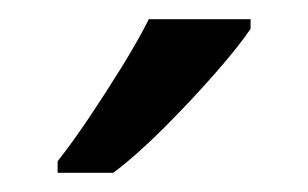

<svg xmlns="http://www.w3.org/2000/svg" viewBox="-20 -786 321 200"><path d="M241 -756Q229 -738 204 -709.5Q179 -681 150.5 -652.5Q122 -624 98 -606H40V-618Q55 -637 72.5 -663Q90 -689 107 -716.5Q124 -744 135 -766H241Z"/></svg>

Font: Noto Sans Pahawh Hmong
Style: Regular
Weight: 400
Designer: Monotype Design Team
Foundry: Monotype Imaging Inc.
Version: Version 2.001; ttfautohint (v1.8.4.7-5d5b)